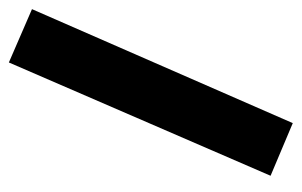

<svg xmlns="http://www.w3.org/2000/svg" viewBox="-146 -315 664 422"><g transform="rotate(90 186.0 -104.0)"><path d="M245.6 -415.5 361.3 -366.7 112.3 208.5 -4.9 157.7Z"/></g></svg>

Font: Vazir Black FD-WOL-UI
Style: Black-FD-WOL-UI
Weight: 900
Designer: Saber Rastikerdar
Foundry: Saber Rastikerdar
Version: Version 30.0.0